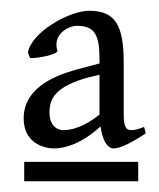

<svg xmlns="http://www.w3.org/2000/svg" viewBox="-20 -623 295 357"><path d="M97 -381C91 -381 72 -385 72 -414C72 -440 83 -462 144 -479L165 -484V-410C150 -398 125 -381 97 -381ZM25 -286H237V-322H25ZM251 -375 248 -387C238 -383 230 -381 224 -381C214 -381 210 -388 210 -411V-507C210 -575 195 -603 146 -603C108 -603 37 -562 32 -525L36 -515H39C50 -515 87 -521 87 -529C85 -533 85 -537 85 -541C85 -561 107 -575 123 -575C157 -575 165 -557 165 -513V-505L120 -493C77 -481 24 -457 24 -403C24 -358 60 -347 81 -347C98 -347 130 -354 167 -388C172 -351 186 -347 191 -347C203 -347 224 -357 251 -375Z"/></svg>

Font: Temporarium
Style: Regular
Weight: 400
Version: Version 1.1